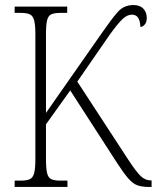

<svg xmlns="http://www.w3.org/2000/svg" viewBox="-20 -740 620 760"><path d="M38 0V-25H61Q85 -25 97.5 -30.5Q110 -36 115 -54Q120 -72 120 -108V-606Q120 -642 115 -660Q110 -678 97.5 -683.5Q85 -689 61 -689H38V-714H246V-689H220Q196 -689 183.5 -683.5Q171 -678 166.5 -660Q162 -642 162 -606V-293L385 -612Q421 -664 445.5 -692Q470 -720 508 -720Q534 -720 547.5 -705.5Q561 -691 561 -669Q561 -652 553 -643Q545 -634 536 -633Q534 -661 525.5 -671.5Q517 -682 502 -682Q483 -682 464 -663.5Q445 -645 416 -605L286 -417L487 -109Q519 -60 537 -43Q555 -26 576 -26H580V0H570Q542 0 524 -6.5Q506 -13 488 -33.5Q470 -54 444 -94L258 -382L162 -248V-111Q162 -73 166.5 -54.5Q171 -36 183.5 -30.5Q196 -25 220 -25H247V0Z"/></svg>

Font: Noto Serif Condensed ExtraLight
Style: Regular
Weight: 200
Width: 3
Designer: Monotype Design Team
Foundry: Monotype Imaging Inc.
Version: Version 2.013; ttfautohint (v1.8.4.7-5d5b)